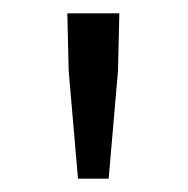

<svg xmlns="http://www.w3.org/2000/svg" viewBox="-20 -711 282 288"><path d="M97 -443 83 -605 81 -691H159L157 -605L143 -443Z"/></svg>

Font: Assistant ExtraLight
Style: Regular
Weight: 400
Version: Version 3.000